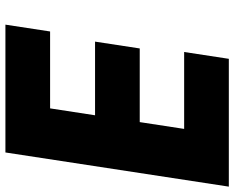

<svg xmlns="http://www.w3.org/2000/svg" viewBox="-98 -767 865 709"><g transform="rotate(90 334.5 -412.5)"><path d="M197.2 -825 172 -660H456L430.9 -496H158.9L133.7 -331H405.7L380.2 -165H96.2L71 0H543L669.2 -825Z"/></g></svg>

Font: Sztylet
Style: BdObl
Weight: 700
Foundry: Cannot Into Space Fonts, PlusOne Fonts
Version: Version 0.12